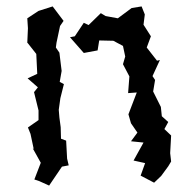

<svg xmlns="http://www.w3.org/2000/svg" viewBox="-20 -547 583 598"><path d="M333 -420 363 -404 370 -371 363 -347 383 -309 379 -257 406 -259 380 -191 388 -163 408 -134 388 -107 427 -103 396 -47 432 -39 418 0 460 22 482 1 504 -29 513 -44 510 -70 513 -125 492 -145 504 -167 484 -185 481 -214 457 -262 463 -298 455 -310 478 -360 469 -358 437 -399 450 -434 427 -470 431 -502 421 -527 390 -522 347 -490 309 -497 294 -506 256 -469 241 -476 213 -434 198 -431 241 -382 284 -390 289 -421ZM65 -414 67 -412 93 -379 96 -317 66 -303 98 -275 86 -260 100 -203V-173L67 -150L75 -130L85 -83L82 -85L107 -40L87 12L102 17L133 31L173 -28L194 -32L189 -53L186 -109L170 -115L169 -151L165 -181L163 -205L168 -241L179 -285L166 -292L172 -326L165 -383L154 -399L156 -414L167 -466L178 -482L144 -527L100 -513L65 -490L67 -459Z"/></svg>

Font: チョークS
Style: Regular
Weight: 400
Designer: [Stick] Fontworks Inc.
Foundry: [Stick] Fontworks Inc.
Version: Version 1.200;FEAKit 1.0